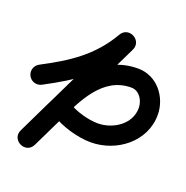

<svg xmlns="http://www.w3.org/2000/svg" viewBox="-125 -701 830 855"><g transform="rotate(20 290.5 -274.0)"><path d="M58.2 -242.3C58.2 -242.3 58.2 -242.3 58.2 -242.3C194.4 -314 304.8 -387.6 384 -524.7C398.5 -549.7 384.9 -573.3 364.6 -584C344.2 -594.8 317.2 -592.8 304.6 -566.8C216.2 -384.4 127.9 -202 39.5 -19.6C26.4 7.4 40.2 30.7 60.4 40.5C80.7 50.3 107.5 46.6 120.5 19.6C143.9 -28.9 167.3 -77.3 190.7 -125.8C241.2 -230.4 301.4 -366.8 437.4 -366.8C476.1 -366.8 499.2 -327.4 499.2 -292.1C499.2 -214.3 421.3 -165.7 350.1 -165.7C305.6 -165.7 242.2 -183.5 205 -208.4C184.4 -222.2 156.4 -216.7 142.6 -196C128.8 -175.4 134.3 -147.4 155 -133.6C206.8 -98.9 287.8 -75.7 350.1 -75.7C471.3 -75.7 589.2 -164.1 589.2 -292.1C589.2 -377.3 526.5 -456.8 437.4 -456.8C258.4 -456.8 177.3 -305.1 109.6 -164.9C86.2 -116.5 62.9 -68 39.5 -19.6C26.4 7.4 40.2 30.7 60.4 40.5C80.7 50.3 107.4 46.6 120.5 19.6C208.8 -162.8 297.2 -345.2 385.5 -527.6C398.2 -553.6 385.5 -576.6 366.1 -586.9C346.7 -597.2 320.6 -594.7 306.1 -569.7C235.7 -448 137.1 -385.5 16.3 -322C-5.7 -310.4 -14.1 -283.2 -2.6 -261.2C9 -239.2 36.2 -230.8 58.2 -242.3Z"/></g></svg>

Font: FRB American Cursive Guidelines Black
Style: Bold Italic
Weight: 900
Italic angle: -25°
Version: Version 2.0;Modular Font Editor K font №1